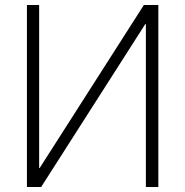

<svg xmlns="http://www.w3.org/2000/svg" viewBox="-20 -750 743 770"><path d="M615 0H565V-654H563L145 0H88V-730H137V-76H139L557 -730H615Z"/></svg>

Font: M PLUS 1p Light
Style: Regular
Weight: 300
Version: Version 1.061